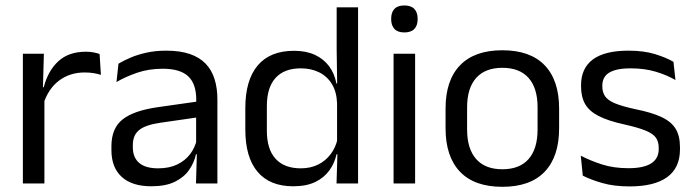

<svg xmlns="http://www.w3.org/2000/svg" viewBox="-20 -690 2610 722"><path d="M143 -298.5 124.5 -361 144.5 -362Q160.5 -424 199.5 -459.8Q238.5 -495.5 303 -495.5Q319 -495.5 331.8 -493Q344.5 -490.5 354.5 -487L359.5 -408.5Q347 -412.5 331.8 -415Q316.5 -417.5 298 -417.5Q243 -417.5 202.2 -387Q161.5 -356.5 143 -298.5ZM147 0H66V-488H145L141 -344L147 -338Z M797.5 0H717L720.5 -118.5L717.5 -131V-286.5L718 -315Q718 -374.5 687.8 -403Q657.5 -431.5 592 -431.5Q539.5 -431.5 495.8 -416.5Q452 -401.5 418 -381.5L425.5 -450.5Q444.5 -462 470.8 -473.2Q497 -484.5 530.8 -492Q564.5 -499.5 605 -499.5Q657.5 -499.5 694.2 -486.8Q731 -474 753.8 -450Q776.5 -426 787 -392Q797.5 -358 797.5 -316ZM549 10.5Q476.5 10.5 437.8 -24.8Q399 -60 399 -125.5V-140Q399 -207.5 440.8 -240.8Q482.5 -274 573.5 -287L728 -309L732.5 -250L583.5 -228.5Q527.5 -220.5 503.5 -201.2Q479.5 -182 479.5 -144.5V-136.5Q479.5 -98 503.2 -77.5Q527 -57 574.5 -57Q616.5 -57 646.5 -71.5Q676.5 -86 695 -110.5Q713.5 -135 720 -165L732.5 -110H717Q710 -78 690.8 -50.5Q671.5 -23 637 -6.2Q602.5 10.5 549 10.5Z M1082.5 10.5Q994.5 10.5 948.5 -44Q902.5 -98.5 902.5 -203V-283.5Q902.5 -388.5 949 -443.8Q995.5 -499 1086 -499Q1131 -499 1164 -483.8Q1197 -468.5 1217.5 -441Q1238 -413.5 1245 -376H1271.5L1247.5 -301.5Q1246 -344.5 1228.2 -373.8Q1210.5 -403 1180.2 -418Q1150 -433 1111 -433Q1049 -433 1016.2 -397Q983.5 -361 983.5 -291V-198Q983.5 -129 1016.2 -93Q1049 -57 1111 -57Q1148 -57 1176.5 -71.2Q1205 -85.5 1223.8 -110.8Q1242.5 -136 1249.5 -168L1269.5 -110H1245.5Q1238.5 -77 1218.8 -49.5Q1199 -22 1165.8 -5.8Q1132.5 10.5 1082.5 10.5ZM1326.5 0H1245.5L1249 -118L1247.5 -144V-348L1248 -365L1246 -503.5V-662.5H1326.5Z M1541 0H1460V-488H1541ZM1500.5 -568Q1475.5 -568 1463.2 -581.2Q1451 -594.5 1451 -617.5V-620Q1451 -643.5 1463.2 -656.5Q1475.5 -669.5 1500.5 -669.5Q1525.5 -669.5 1538 -656.5Q1550.5 -643.5 1550.5 -620V-617.5Q1550.5 -594 1538 -581Q1525.5 -568 1500.5 -568Z M1869 12.5Q1764 12.5 1709.8 -44.2Q1655.5 -101 1655.5 -207.5V-282Q1655.5 -388 1710 -444.5Q1764.5 -501 1869 -501Q1974 -501 2028.2 -444.5Q2082.5 -388 2082.5 -282V-207.5Q2082.5 -101 2028.2 -44.2Q1974 12.5 1869 12.5ZM1869 -53.5Q1934 -53.5 1967.8 -92Q2001.5 -130.5 2001.5 -203V-286.5Q2001.5 -358.5 1967.8 -396.8Q1934 -435 1869 -435Q1804.5 -435 1770.5 -396.8Q1736.5 -358.5 1736.5 -286.5V-203Q1736.5 -130.5 1770.5 -92Q1804.5 -53.5 1869 -53.5Z M2347.5 11Q2288.5 11 2244.5 -1.8Q2200.5 -14.5 2171.5 -29.5L2164 -104.5Q2200.5 -85.5 2244.2 -71.5Q2288 -57.5 2343.5 -57.5Q2400 -57.5 2428.5 -75.5Q2457 -93.5 2457 -129V-134.5Q2457 -157.5 2446.2 -172.5Q2435.5 -187.5 2407.5 -199Q2379.5 -210.5 2328 -222Q2266.5 -235.5 2231 -253.8Q2195.5 -272 2180.2 -299Q2165 -326 2165 -365V-369.5Q2165 -433.5 2209.5 -466.5Q2254 -499.5 2343.5 -499.5Q2401 -499.5 2443.2 -486.5Q2485.5 -473.5 2512.5 -457.5L2520 -389Q2487.5 -408 2445.5 -420.5Q2403.5 -433 2351 -433Q2313 -433 2289.5 -425.2Q2266 -417.5 2255.5 -403.2Q2245 -389 2245 -369V-365Q2245 -343 2255.5 -327.8Q2266 -312.5 2293.2 -301.2Q2320.5 -290 2369 -279.5Q2431.5 -267 2468.2 -249.5Q2505 -232 2521 -205.2Q2537 -178.5 2537 -136.5V-128Q2537 -59 2489 -24Q2441 11 2347.5 11Z"/></svg>

Font: Anek Malayalam
Style: Regular
Weight: 400
Version: Version 1.003